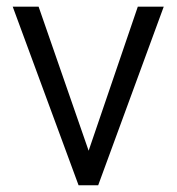

<svg xmlns="http://www.w3.org/2000/svg" viewBox="-20 -548 523 568"><path d="M94.2 -528.3 242.2 -102.1 387.7 -528.3H464.4L270.5 0H212.4L17.6 -528.3Z"/></svg>

Font: Vazirmatn RD FD Light
Style: Regular
Weight: 300
Designer: Saber Rastikerdar
Foundry: Saber Rastikerdar
Version: Version 33.003